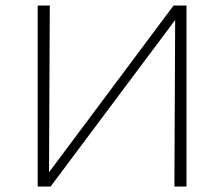

<svg xmlns="http://www.w3.org/2000/svg" viewBox="-20 -678 815 698"><path d="M136 0V-22L611 -658H639V-635L164 0ZM117 0V-658H161L158 0ZM614 0 617 -658H658V0Z"/></svg>

Font: Ysabeau Office ExtraLight
Style: Regular
Weight: 250
Designer: Christian Thalmann (Catharsis Fonts)
Version: Version 2.001;gftools[0.9.30]; featfreeze: tnum,lnum,ss02